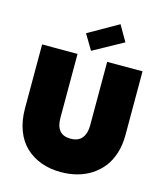

<svg xmlns="http://www.w3.org/2000/svg" viewBox="-136 -1049 991 1158"><g transform="rotate(15 359.5 -470.5)"><path d="M45.9 -309.1V-708H267.1V-309.1Q267.1 -203.1 357.9 -203.1Q405.8 -203.1 429 -231.9Q452.1 -260.7 452.1 -309.1V-708H672.9V-309.1Q672.9 -247.6 656.5 -196Q640.1 -144.5 611.1 -107.4Q582 -70.3 542 -44.4Q502 -18.6 454.1 -5.9Q406.2 6.8 353 6.8Q286.1 6.8 230.5 -13.4Q174.8 -33.7 133.3 -72.5Q91.8 -111.3 68.8 -171.9Q45.9 -232.4 45.9 -309.1ZM471.2 -948.2 527.8 -850.1 340.8 -747.1 284.2 -841.8Z"/></g></svg>

Font: SVN-Poppins Black
Style: Regular
Weight: 900
Designer: Ninad Kale (Devanagari), Jonny Pinhorn (Latin)
Foundry: Indian Type Foundry
Version: Version 3.002 2017